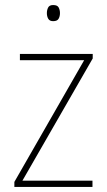

<svg xmlns="http://www.w3.org/2000/svg" viewBox="-20 -835 423 762"><path d="M347 -93H37V-113L314 -596H59V-621H348V-603L69 -118H347ZM191 -815Q208 -815 213 -805Q218 -795 218 -783Q218 -770 212.5 -760.5Q207 -751 191 -751Q177 -751 171.5 -760.5Q166 -770 166 -783Q166 -795 171 -805Q176 -815 191 -815Z"/></svg>

Font: Noto Sans Kannada UI SemiCondensed Thin
Style: Regular
Weight: 100
Width: 4
Designer: Jelle Bosma - Monotype Design Team
Foundry: Monotype Imaging Inc.
Version: Version 2.005; ttfautohint (v1.8.4.7-5d5b)